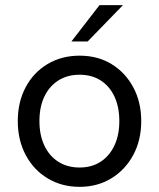

<svg xmlns="http://www.w3.org/2000/svg" viewBox="-20 -717 617 745"><path d="M289 8Q220 8 165.5 -24.5Q111 -57 80 -115Q49 -173 49 -247Q49 -321 79.5 -378.5Q110 -436 164.5 -468.5Q219 -501 289 -501Q359 -501 412.5 -468.5Q466 -436 497 -378.5Q528 -321 528 -247Q528 -173 497 -115.5Q466 -58 412 -25Q358 8 289 8ZM289 -67Q336 -67 370.5 -89.5Q405 -112 424 -152.5Q443 -193 443 -247Q443 -302 424 -342.5Q405 -383 370.5 -405Q336 -427 289 -427Q241 -427 206 -404.5Q171 -382 152 -342Q133 -302 133 -247Q133 -193 152 -152.5Q171 -112 206 -89.5Q241 -67 289 -67ZM257 -556 366 -697H457L320 -556Z"/></svg>

Font: Hanken Grotesk
Style: Regular
Weight: 400
Designer: Alfredo Marco Pradil
Foundry: Hanken Design Co.
Version: Version 3.013